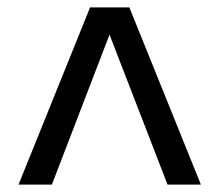

<svg xmlns="http://www.w3.org/2000/svg" viewBox="-20 -717 592 518"><path d="M223 -697H329L522 -219H432L275.5 -623.5L120 -219H30Z"/></svg>

Font: HK Grotesk
Style: Regular
Weight: 400
Designer: Alfredo Marco Pradil
Foundry: Hanken Design Co.
Version: Version 3.001